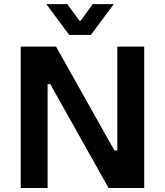

<svg xmlns="http://www.w3.org/2000/svg" viewBox="-20 -935 819 955"><path d="M520 0H697.3V-703.1H563.5V-187H548.8L258.8 -703.1H83V0H216.8V-516.6H230ZM210.4 -914.6 324.2 -761.2H432.1L545.9 -914.6H441.4L380.9 -831.5H375.5L314.9 -914.6Z"/></svg>

Font: Faust Sans Bold
Style: Regular
Weight: 700
Designer: Andreas Faust
Version: Version 1.003;Glyphs 3.1.2 (3151)